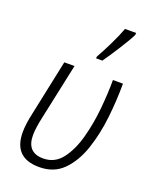

<svg xmlns="http://www.w3.org/2000/svg" viewBox="-149 -879 775 972"><g transform="rotate(20 238.5 -393.0)"><path d="M300 -606Q323 -638 360 -696Q397 -754 412 -785L413 -796H353Q339 -757 313 -704Q287 -651 267 -616L266 -606ZM438 -532H384Q384 -462 376 -377.5Q368 -293 347 -215.5Q326 -138 287.5 -88Q249 -38 187 -38Q99 -38 99 -132Q99 -170 114 -237L177 -532H122L60 -238Q52 -203 48.5 -176.5Q45 -150 45 -128Q45 10 183 10Q262 10 312 -40.5Q362 -91 389.5 -172.5Q417 -254 427.5 -348.5Q438 -443 438 -532Z"/></g></svg>

Font: Noto Sans UI SemiCondensed Light
Style: Italic
Weight: 300
Width: 4
Designer: Monotype Design Team
Foundry: Monotype Imaging Inc.
Version: 1.001